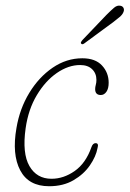

<svg xmlns="http://www.w3.org/2000/svg" viewBox="-20 -654 460 682"><path d="M264.5 -423Q223 -423 182 -394.8Q141 -366.5 110.8 -316Q80.5 -265.5 71 -198Q58.5 -109.5 84.5 -64.2Q110.5 -19 163 -19Q206 -19 245.2 -46.5Q284.5 -74 304.5 -130.5Q309.5 -145.5 319.5 -145.5Q331.5 -145.5 326.5 -128.5Q321 -98 299.2 -66.5Q277.5 -35 241 -13.8Q204.5 7.5 154.5 7.5Q81.5 7.5 51.8 -49Q22 -105.5 38.5 -199.5Q50 -268 84 -324Q118 -380 167 -413.5Q216 -447 272.5 -447Q318.5 -447 342.2 -421.5Q366 -396 366 -360Q366 -339.5 358 -328Q350 -316.5 338 -316.5Q318 -316.5 318 -337.5Q318 -344.5 320.2 -352.5Q322.5 -360.5 322.5 -370Q322.5 -393.5 307.2 -408.2Q292 -423 264.5 -423ZM358 -601Q374.5 -617.5 385.5 -626.8Q396.5 -636 408 -633.5Q416 -632 419 -625.2Q422 -618.5 418 -610Q414.5 -601.5 404.5 -593.2Q394.5 -585 383 -576L279 -499.5Q272 -494.5 268.5 -499Q266 -501.5 268 -505Q270 -508.5 272.5 -511.5Z"/></svg>

Font: Fraunces 72pt S100 Thin
Style: Italic
Weight: 100
Italic angle: -16°
Version: Version 1.000; ttfautohint (v1.8.3)